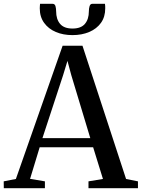

<svg xmlns="http://www.w3.org/2000/svg" viewBox="-36 -989 746 1009"><path d="M47.5 -48.5 293 -748.5H397.5L626.5 -48.5L689 -36V0H429V-36L505 -48.5L453.5 -215H172.5L122 -49L200 -36V0H-16L-16.5 -36ZM438.5 -263 338.5 -594.5 318.5 -669 295.5 -593.5 187 -263ZM240 -969Q252 -969 255.5 -956.8Q259 -944.5 259 -929.5Q259 -888 279.8 -863.5Q300.5 -839 345 -839Q389.5 -839 410.2 -863.5Q431 -888 431 -929.5Q431 -944.5 434.8 -956.8Q438.5 -969 449.5 -969H515.5Q516.5 -963.5 516.8 -957.5Q517 -951.5 517 -945Q517 -900 494.5 -868.8Q472 -837.5 433 -821Q394 -804.5 345 -804.5Q296 -804.5 257.2 -821Q218.5 -837.5 195.8 -869Q173 -900.5 173 -945Q173 -951.5 173.5 -957.5Q174 -963.5 174.5 -969Z"/></svg>

Font: Merriweather 72pt
Style: Regular
Weight: 400
Version: Version 2.100